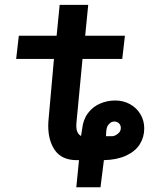

<svg xmlns="http://www.w3.org/2000/svg" viewBox="-20 -654 640 790"><path d="M305 5H296.5Q235.5 5 207 -34.5Q178.5 -74 178.5 -136Q178.5 -150 180 -165L202 -411.5H46.5L57.5 -507H213L225.5 -634H343L330.5 -507H494L483 -411.5H319.5L294.5 -148.5L294 -138Q294 -120.5 298.8 -110.2Q303.5 -100 313.5 -94.5L318 -123.5Q322 -162 342 -188.5Q362 -215 391.8 -227.8Q421.5 -240.5 454 -240.5Q488 -240.5 515.2 -225.2Q542.5 -210 558 -183.8Q573.5 -157.5 573.5 -126Q573.5 -89.5 555.2 -60.5Q537 -31.5 499.5 -14Q462 3.5 407.5 5L393.5 116.5H294ZM477 -125Q478 -137.5 470.2 -145.8Q462.5 -154 450 -154Q438.5 -154 428.8 -144Q419 -134 417.5 -117L416 -93.5H440.5Q451.5 -93.5 464 -103Q476.5 -112.5 477 -125Z"/></svg>

Font: JuliaMono ExtraBold
Style: Italic
Weight: 800
Italic angle: -9°
Monospace: yes
Designer: cormullion
Foundry: corm
Version: Version 0.057; ttfautohint (v1.8.4)